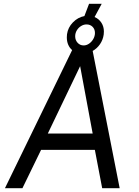

<svg xmlns="http://www.w3.org/2000/svg" viewBox="-20 -990 730 1010"><path d="M359.5 -726.5Q346 -738 338.8 -755Q331.5 -772 331.5 -793.5Q331.5 -804.5 332.5 -810Q337.5 -845.5 363.5 -872.2Q389.5 -899 424 -905.5L448.5 -970H515L477.5 -900.5Q500 -891 513.2 -870.8Q526.5 -850.5 526.5 -824Q526.5 -813.5 525.5 -808Q521.5 -780 506 -757.5Q490.5 -735 467.5 -722L609.5 0H517.5L479 -201.5H196L98 0H6ZM467.5 -287.5 401.5 -642 231.5 -287.5ZM420 -751Q435 -751 448.8 -760.5Q462.5 -770 471 -785.2Q479.5 -800.5 479.5 -816.5Q479.5 -836.5 467 -849Q454.5 -861.5 435 -861.5Q420.5 -861.5 406.8 -853.2Q393 -845 384.2 -830.5Q375.5 -816 375.5 -799Q375.5 -779 388.2 -765Q401 -751 420 -751Z"/></svg>

Font: 1883 Sans
Style: Italic
Weight: 400
Italic angle: -8°
Designer: 1883 Sans project is a fork of Public Sans.
Version: Version 1.009